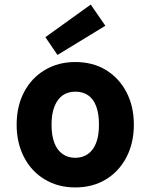

<svg xmlns="http://www.w3.org/2000/svg" viewBox="-20 -810 661 842"><path d="M310 12Q235 12 176.5 -23Q118 -58 85.5 -120.5Q53 -183 53 -263Q53 -344 85.5 -406Q118 -468 176.5 -503Q235 -538 310 -538Q387 -538 444.5 -503Q502 -468 534.5 -406Q567 -344 567 -263Q567 -183 534.5 -120.5Q502 -58 444 -23Q386 12 310 12ZM310 -118Q342 -118 365.5 -134.5Q389 -151 401.5 -183Q414 -215 414 -263Q414 -311 402 -343.5Q390 -376 366.5 -392Q343 -408 311 -408Q278 -408 255 -392Q232 -376 219 -343.5Q206 -311 206 -263Q206 -215 218.5 -183Q231 -151 254.5 -134.5Q278 -118 310 -118ZM232 -569 179 -647 378 -790 442 -697Z"/></svg>

Font: DM Sans 9pt Black
Style: Regular
Weight: 900
Version: Version 4.004;gftools[0.9.30]